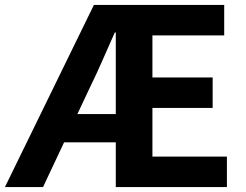

<svg xmlns="http://www.w3.org/2000/svg" viewBox="-29 -761 1000 781"><path d="M-9 0 353 -741H883V-617H591V-446H836V-322H591V-124H894V0H442V-629H438Q413 -573 388.5 -517Q364 -461 339 -410L146 0ZM163 -182V-297H522V-182Z"/></svg>

Font: Noto Sans KR
Style: Bold
Weight: 700
Designer: Ryoko NISHIZUKA  (kana, bopomofo & ideographs); Paul D. Hunt (Latin, Greek & Cyrillic); Sandoll Communications , Soo-you
Foundry: Adobe
Version: Version 2.004-H2;hotconv 1.0.118;makeotfexe 2.5.65603